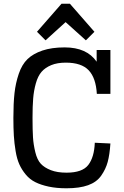

<svg xmlns="http://www.w3.org/2000/svg" viewBox="-20 -999 667 1033"><path d="M500 -730V-667Q447 -744 328 -744Q258 -744 208 -727Q158 -710 128 -681Q98 -652 81 -602Q64 -552 58 -497.5Q52 -443 52 -365Q52 -309 54.5 -268.5Q57 -228 64 -186Q71 -144 84 -115Q97 -86 118.5 -60Q140 -34 170 -19Q200 -4 242 5Q284 14 338 14Q408 14 454 -2.5Q500 -19 524.5 -54Q549 -89 559.5 -128Q570 -167 574 -227L490 -231Q487 -153 455 -111.5Q423 -70 338 -70Q288 -70 253.5 -83.5Q219 -97 199.5 -118Q180 -139 170 -180Q160 -221 157.5 -260Q155 -299 155 -365Q155 -427 158.5 -469.5Q162 -512 173 -551Q184 -590 203.5 -612.5Q223 -635 255.5 -648.5Q288 -662 334 -662Q418 -662 457 -621Q496 -580 501 -494H574V-730ZM225 -782 333 -880 442 -782 488 -828 356 -979H311L179 -828Z"/></svg>

Font: Glegoo
Style: Bold
Weight: 700
Version: Version 2.0.1; ttfautohint (v0.9) -r 48 -G 60